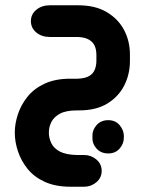

<svg xmlns="http://www.w3.org/2000/svg" viewBox="-20 -418 555 727"><path d="M272 169H299Q325 169 345 186Q365 203 365 229Q365 255 345 272Q325 289 299 289H246Q190 289 149.5 270.5Q109 252 84.5 221.5Q60 191 48 155Q36 119 36 84Q36 51 47.5 15.5Q59 -20 83.5 -51Q108 -82 148.5 -101Q189 -120 246 -120H274Q301 -121 316.5 -129.5Q332 -138 338.5 -153.5Q345 -169 345 -188V-210Q345 -230 338.5 -244.5Q332 -259 316.5 -268Q301 -277 274 -278H169Q138 -278 117.5 -295Q97 -312 97 -338Q97 -364 117.5 -381Q138 -398 169 -398H276Q341 -398 384.5 -372Q428 -346 450 -304Q472 -262 472 -211V-187Q472 -137 450.5 -94.5Q429 -52 386.5 -26Q344 0 280 0H272Q230 0 207 12.5Q184 25 174.5 44Q165 63 165 84Q165 105 174.5 124.5Q184 144 207 156Q230 168 272 169ZM330 97Q329 75 345.5 56Q362 37 390 37Q417 37 433 56Q449 75 449 97V103Q449 126 433 144.5Q417 163 390 163Q362 163 345.5 144.5Q329 126 330 103Z"/></svg>

Font: Beiruti ExtraBold
Style: Regular
Weight: 800
Designer: Arlette Boutros
Foundry: Boutros
Version: Version 1.41